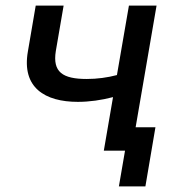

<svg xmlns="http://www.w3.org/2000/svg" viewBox="-20 -540 635 688"><path d="M259 -175C300 -175 343 -181 385 -192L352 0H428L406 128H501L537 -84H466L541 -520H442L399 -271C365 -262 328 -257 291 -257C204 -257 168 -282 180 -357L208 -520H108L80 -356C57 -226 141 -175 259 -175Z"/></svg>

Font: Fixel Display 20240404 Medium
Style: Italic
Weight: 500
Italic angle: -10°
Designer: AlfaBravo + MacPaw
Foundry: Kyrylo Tkachov, Marchela Mozhyna, Serhii Makarenko, Maria Weinstein, Zakhar Kryvoshyya
Version: Version 1.211;Glyphs 3.2 (3225)